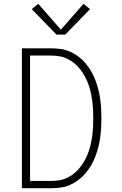

<svg xmlns="http://www.w3.org/2000/svg" viewBox="-20 -989 640 1009"><path d="M95 0V-735H249Q274 -735 299.5 -731.5Q325 -728 348.5 -717.5Q372 -707 392.5 -691.5Q413 -676 429.5 -656.5Q446 -637 459 -614.5Q472 -592 481 -568.5Q490 -545 496.5 -520Q503 -495 506.5 -469.5Q510 -444 511.5 -418.5Q513 -393 513 -368Q513 -342 511.5 -316.5Q510 -291 506.5 -265.5Q503 -240 496.5 -215Q490 -190 481 -166.5Q472 -143 459 -120.5Q446 -98 429.5 -78.5Q413 -59 392.5 -43.5Q372 -28 348.5 -17.5Q325 -7 299.5 -3.5Q274 0 249 0ZM138 -38H249Q271 -38 293.5 -42Q316 -46 336 -56Q356 -66 373 -80.5Q390 -95 403.5 -113Q417 -131 427.5 -150.5Q438 -170 445.5 -191.5Q453 -213 457.5 -234.5Q462 -256 465 -278Q468 -300 469 -322.5Q470 -345 470 -368Q470 -390 469 -412.5Q468 -435 465 -457Q462 -479 457.5 -500.5Q453 -522 445.5 -543.5Q438 -565 427.5 -584.5Q417 -604 403.5 -622Q390 -640 373 -654.5Q356 -669 336 -679Q316 -689 293.5 -693Q271 -697 249 -697H138ZM277 -807 147 -941 181 -969 300 -833 419 -969 453 -941 323 -807Z"/></svg>

Font: Iosevka SS04 XLt Ex
Style: Regular
Weight: 200
Width: 7
Monospace: yes
Designer: Belleve Invis
Foundry: Belleve Invis
Version: Version 19.0.0; ttfautohint (v1.8.4)